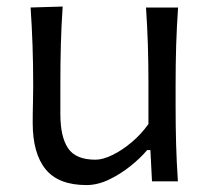

<svg xmlns="http://www.w3.org/2000/svg" viewBox="-20 -544 629 576"><path d="M239.3 11.2Q155.3 11.2 116.7 -36.4Q78.1 -84 78.1 -175.3Q78.1 -209 78.9 -234.9Q79.6 -260.7 79.6 -285.2Q79.6 -353 77.6 -408.4Q75.7 -463.9 71.8 -521.5L168 -524.4Q164.1 -466.8 162.6 -411.4Q161.1 -356 161.1 -293.9V-201.7Q161.1 -133.8 184.1 -99.4Q207 -64.9 266.6 -64.9Q288.6 -64.9 317.6 -79.1Q346.7 -93.3 375.5 -117.7Q404.3 -142.1 425.3 -171.9V-293.9Q425.3 -356 423.6 -409.9Q421.9 -463.9 418 -521.5H514.2Q510.3 -463.9 508.5 -408.4Q506.8 -353 506.8 -285.2V-230Q506.8 -165.5 508.3 -111.8Q509.8 -58.1 513.7 0H436L431.2 -93.8H421.4Q401.9 -70.3 371.8 -46.1Q341.8 -22 307.4 -5.4Q272.9 11.2 239.3 11.2Z"/></svg>

Font: Pinar DS2-Regular
Style: Regular
Weight: 400
Designer: Amin Abedi
Version: Version 2.000